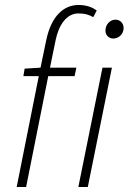

<svg xmlns="http://www.w3.org/2000/svg" viewBox="-20 -752 517 772"><path d="M47 0H85L174 -446H280L287 -480H181L204 -592C216 -650 247 -698 295 -698C323 -698 339 -692 355 -683L369 -710C352 -722 329 -732 296 -732C235 -732 186 -686 166 -591L143 -480L79 -476L74 -446H136Z M295 0H333L430 -480H392ZM436 -597C457 -597 477 -615 477 -639C477 -660 462 -673 444 -673C424 -673 404 -655 404 -629C404 -610 418 -597 436 -597Z"/></svg>

Font: Source Sans Pro Light
Style: Italic
Weight: 300
Italic angle: -11°
Designer: Paul D. Hunt
Foundry: Adobe Systems Incorporated
Version: Version 3.006;hotconv 1.0.111;makeotfexe 2.5.65597